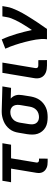

<svg xmlns="http://www.w3.org/2000/svg" viewBox="812 -1380 576 2240"><g transform="rotate(-90 1100.0 -260.0)"><path d="M369 8H334Q314 8 296 5.5Q278 3 261.5 -4.5Q245 -12 232 -23.5Q219 -35 211 -51.5Q203 -68 202 -86.5Q201 -105 204 -124L253 -419H94L111 -520H549L532 -419H373L324 -124Q323 -118 324 -112Q325 -106 329 -101.5Q333 -97 338.5 -95Q344 -93 351 -93H370Z M853 8Q820 8 789.5 2.5Q759 -3 733 -18Q707 -33 688 -56.5Q669 -80 659.5 -108.5Q650 -137 650 -169Q650 -201 655 -233L672 -333Q676 -360 686 -386.5Q696 -413 714 -436Q732 -459 755 -476.5Q778 -494 804.5 -505Q831 -516 858.5 -522Q886 -528 913 -528H931L1212 -520L1195 -419L1070 -423Q1084 -411 1093.5 -396Q1103 -381 1108.5 -363Q1114 -345 1113.5 -325.5Q1113 -306 1110 -287L1094 -187Q1089 -160 1079 -133Q1069 -106 1052 -82.5Q1035 -59 1012 -41Q989 -23 962.5 -11.5Q936 0 908 4Q880 8 853 8ZM853 -93Q875 -93 897 -100Q919 -107 936.5 -123Q954 -139 963.5 -160.5Q973 -182 976 -203L993 -303Q997 -325 996.5 -346.5Q996 -368 987.5 -386Q979 -404 961 -415Q943 -426 922 -427H907Q886 -427 865 -419Q844 -411 827 -395Q810 -379 801.5 -358.5Q793 -338 789 -317L773 -217Q769 -194 769.5 -171.5Q770 -149 780.5 -130.5Q791 -112 810.5 -102.5Q830 -93 853 -93Z M1519 0H1457Q1435 0 1414 -3Q1393 -6 1373.5 -14Q1354 -22 1339 -36Q1324 -50 1315.5 -69Q1307 -88 1306 -109.5Q1305 -131 1309 -153L1370 -520H1490L1426 -137Q1425 -129 1426 -122Q1427 -115 1431.5 -110Q1436 -105 1442.5 -103Q1449 -101 1457 -101H1518Z M1762 0Q1767 -33 1765 -65Q1763 -97 1758 -128.5Q1753 -160 1746 -190.5Q1739 -221 1731.5 -251.5Q1724 -282 1715 -312Q1706 -342 1696.5 -371Q1687 -400 1676 -429Q1665 -458 1652 -486L1760 -528Q1779 -487 1795 -443.5Q1811 -400 1824 -356Q1837 -312 1848.5 -267Q1860 -222 1870 -176Q1886 -199 1901 -222.5Q1916 -246 1930.5 -269.5Q1945 -293 1958.5 -317Q1972 -341 1984 -366Q1996 -391 2006 -416.5Q2016 -442 2020 -468L2029 -520H2149L2140 -468Q2135 -436 2123 -405Q2111 -374 2097 -344Q2083 -314 2066.5 -284.5Q2050 -255 2032 -226Q2014 -197 1996 -168.5Q1978 -140 1959 -111.5Q1940 -83 1920.5 -55.5Q1901 -28 1882 0Z"/></g></svg>

Font: Iosevka Aile Oblique
Style: Bold
Weight: 700
Italic angle: -9°
Designer: Belleve Invis
Foundry: Belleve Invis
Version: Version 31.1.0; ttfautohint (v1.8.4)